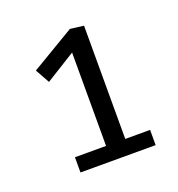

<svg xmlns="http://www.w3.org/2000/svg" viewBox="-73 -815 422 454"><g transform="rotate(-20 137.5 -588.0)"><path d="M40 -687.5 149.2 -752.5 183.3 -748.3V-463.3H245.8V-425H56.7V-463.3H135V-698.3L60 -651.7Z"/></g></svg>

Font: Boon
Style: Regular
Weight: 400
Designer: Sungsit Sawaiwan
Foundry: FontUni
Version: Version 3.0